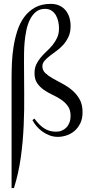

<svg xmlns="http://www.w3.org/2000/svg" viewBox="-20 -680 461 980"><path d="M102.5 -362.8Q102.5 -282.7 103.5 -201.2Q104.5 -119.6 100.8 -38.3Q97.2 43 86.2 123Q75.2 203.1 51.3 279.8H39.1V-280.8Q39.1 -315.4 40.8 -357.2Q42.5 -398.9 49.1 -440.9Q55.7 -482.9 68.4 -522.5Q81.1 -562 103.3 -592.5Q125.5 -623 158.7 -641.6Q191.9 -660.2 239.3 -660.2Q264.2 -660.2 283.2 -651.4Q302.2 -642.6 314.9 -627.2Q327.6 -611.8 334 -591.1Q340.3 -570.3 340.3 -546.9Q340.3 -515.1 329.6 -492.2Q318.8 -469.2 303 -451.4Q287.1 -433.6 268.3 -420.2Q249.5 -406.7 233.6 -394.3Q217.8 -381.8 207 -369.4Q196.3 -356.9 196.3 -341.3Q196.3 -321.3 211.4 -306.9Q226.6 -292.5 249.5 -279.5Q272.5 -266.6 298.8 -252.7Q325.2 -238.8 348.1 -219.5Q371.1 -200.2 386.2 -173.3Q401.4 -146.5 401.4 -107.9Q401.4 -73.7 389.4 -49.8Q377.4 -25.9 359.1 -10.7Q340.8 4.4 318.4 11.5Q295.9 18.6 275.4 18.6Q252.4 18.6 232.2 10.7Q211.9 2.9 195.3 -9.3Q178.7 -21.5 166 -36.6Q153.3 -51.8 145.5 -66.9L155.8 -74.7Q167.5 -58.6 179.7 -46.1Q191.9 -33.7 205.1 -25.1Q218.3 -16.6 233.2 -12.2Q248 -7.8 266.1 -7.8Q282.2 -7.8 295.7 -13.4Q309.1 -19 319.1 -29.5Q329.1 -40 334.7 -54.9Q340.3 -69.8 340.3 -88.4Q340.3 -118.7 326.7 -137.9Q313 -157.2 292.5 -171.1Q272 -185.1 248.3 -196Q224.6 -207 204.1 -221.2Q183.6 -235.4 169.9 -255.4Q156.2 -275.4 156.2 -306.6Q156.2 -332.5 165.5 -351.8Q174.8 -371.1 188.7 -387.5Q202.6 -403.8 218.8 -418.7Q234.9 -433.6 248.8 -450.7Q262.7 -467.8 272 -488.3Q281.2 -508.8 281.2 -536.1Q281.2 -552.7 277.3 -570.3Q273.4 -587.9 265.1 -602.3Q256.8 -616.7 243.2 -625.7Q229.5 -634.8 210 -634.8Q182.1 -634.8 163.6 -619.6Q145 -604.5 133.1 -580.6Q121.1 -556.6 114.7 -526.4Q108.4 -496.1 105.7 -466.1Q103 -436 102.8 -408.7Q102.5 -381.3 102.5 -362.8Z"/></svg>

Font: Montez
Style: Regular
Weight: 400
Designer: Astigmatic (AOETI)
Foundry: Astigmatic (AOETI)
Version: Version 1.000